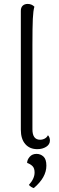

<svg xmlns="http://www.w3.org/2000/svg" viewBox="-20 -749 302 977"><path d="M86 -89V-694Q86 -711 95.5 -720Q105 -729 121 -729Q141 -729 155 -715Q149 -695 147 -653Q145 -611 145 -520V-91Q145 -38 184 -38Q197 -38 208 -44Q219 -50 224 -61Q234 -50 234 -34Q234 -14 215 -2Q196 10 170 10Q131 10 108.5 -16Q86 -42 86 -89ZM127 192Q156 160 156 129Q156 107 145.5 96.5Q135 86 118 80Q118 64 131 49Q144 34 166 34Q186 34 201 47.5Q216 61 216 94Q216 154 152 208Q138 204 127 192Z"/></svg>

Font: Arima Madurai Light
Style: Regular
Weight: 300
Designer: Joana Correia and Natanael Gama
Foundry: NDISCOVER
Version: Version 1.019